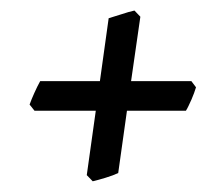

<svg xmlns="http://www.w3.org/2000/svg" viewBox="-20 -457 416 364"><path d="M351.6 -291.5Q350.1 -286.6 347.9 -280.5Q345.7 -274.4 343 -268.3Q340.3 -262.2 337.6 -256.6Q335 -251 332.5 -247.1H220.7L204.1 -128.9Q194.8 -124.5 180.4 -120.1Q166 -115.7 155.8 -113.3L144.5 -125L161.6 -247.1H45.4L36.1 -258.8Q39.6 -268.6 45.2 -281Q50.8 -293.5 56.2 -303.2H169.4L186 -422.4Q190.4 -423.8 196.8 -425.8Q203.1 -427.7 210 -429.9Q216.8 -432.1 223.4 -434.1Q230 -436 234.9 -437L246.1 -425.3L228.5 -303.2H342.8Z"/></svg>

Font: Gentium Plus Am
Style: Italic
Weight: 400
Italic angle: -8°
Designer: J. Victor Gaultney, Annie Olsen, Iska Routamaa, Becca Hirsbrunner
Foundry: SIL International
Version: Version 5.000